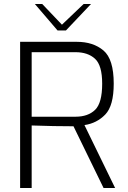

<svg xmlns="http://www.w3.org/2000/svg" viewBox="-20 -944 642 964"><path d="M81 -734H366Q448 -734 499.5 -690.5Q551 -647 551 -524Q551 -413 508.5 -369Q466 -325 404 -316L558 0H500L349 -310Q253 -310 139 -314V0H81ZM359 -358Q422 -358 457.5 -392.5Q493 -427 493 -524Q493 -616 457 -649Q421 -682 359 -682H139V-358ZM155 -924H192L291 -820L400 -924H437L311 -791H269Z"/></svg>

Font: Exo Light
Style: Regular
Weight: 300
Designer: Natanael Gama
Foundry: Natanael Gama
Version: Version 1.500; ttfautohint (v1.6)